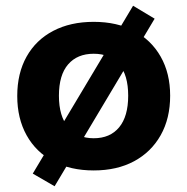

<svg xmlns="http://www.w3.org/2000/svg" viewBox="-20 -582 652 668"><path d="M306 11Q225 11 165 -21Q105 -53 72.5 -111.5Q40 -170 40 -248Q40 -327 72.5 -385Q105 -443 165 -474.5Q225 -506 306 -506Q387 -506 446.5 -474.5Q506 -443 539 -385Q572 -327 572 -249Q572 -170 539 -111.5Q506 -53 446.5 -21Q387 11 306 11ZM306 -101Q363 -101 394.5 -139Q426 -177 426 -249Q426 -321 394.5 -358Q363 -395 306 -395Q249 -395 217 -358Q185 -321 185 -249Q185 -177 217.5 -139Q250 -101 306 -101ZM170 66 94 22 443 -562 518 -517Z"/></svg>

Font: Nunito Sans 10pt ExtraBold
Style: Regular
Weight: 800
Designer: Vernon Adams
Foundry: Vernon Adams
Version: Version 3.101;gftools[0.9.27]